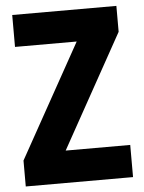

<svg xmlns="http://www.w3.org/2000/svg" viewBox="-52 -756 596 797"><g transform="rotate(-5 246.0 -357.0)"><path d="M470 0H23V-108L286 -581H29V-714H463V-606L201 -134H470Z"/></g></svg>

Font: Noto Sans Thai Cond ExtBd
Style: Regular
Weight: 800
Width: 3
Designer: Monotype Design Team
Foundry: Monotype Imaging Inc.
Version: Version 2.002; ttfautohint (v1.8.4.7-5d5b)